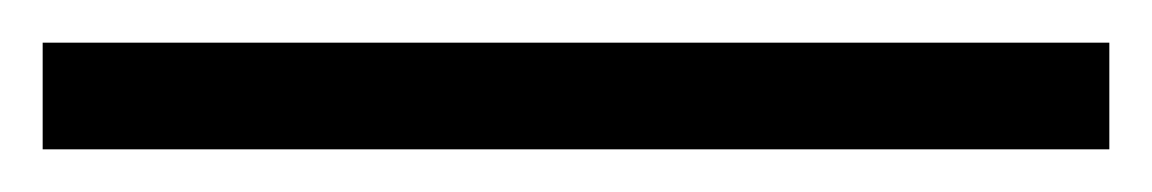

<svg xmlns="http://www.w3.org/2000/svg" viewBox="-20 40 540 90"><path d="M0 110V60H500V110Z"/></svg>

Font: Cinzel Decorative Black
Style: Regular
Weight: 900
Designer: Natanael Gama
Version: Version 1.001;PS 001.001;hotconv 1.0.56;makeotf.lib2.0.21325